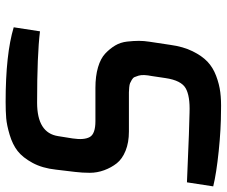

<svg xmlns="http://www.w3.org/2000/svg" viewBox="-80 -698 786 665"><g transform="rotate(90 312.5 -365.0)"><path d="M74 -20 88 -111Q169 -101 335 -101Q440 -101 451 -174L459 -224Q465 -264 454 -283.5Q443 -303 399 -303H284Q243 -303 212.5 -312Q182 -321 165 -337Q148 -353 137 -371.5Q126 -390 123.5 -413Q121 -436 121 -453.5Q121 -471 124 -490L135 -563Q141 -607 157 -639.5Q173 -672 193 -691Q213 -710 242 -721Q271 -732 299 -735.5Q327 -739 362 -738Q426 -738 503 -730Q580 -722 625 -711L611 -620Q402 -629 369 -629Q312 -631 285 -615.5Q258 -600 250 -546L243 -499Q240 -484 239.5 -472.5Q239 -461 241.5 -452.5Q244 -444 246.5 -438.5Q249 -433 256 -429Q263 -425 267.5 -423Q272 -421 282.5 -420Q293 -419 299.5 -419Q306 -419 318 -419H435Q473 -419 501.5 -407.5Q530 -396 545 -377Q560 -358 569 -333.5Q578 -309 578 -283.5Q578 -258 575 -233L567 -166Q562 -119 543.5 -85Q525 -51 502.5 -33.5Q480 -16 446.5 -6Q413 4 389 6Q365 8 332 8Q167 8 74 -20Z"/></g></svg>

Font: Exo
Style: DemiBoldItalic
Weight: 600
Designer: Natanael Gama
Version: Version 1